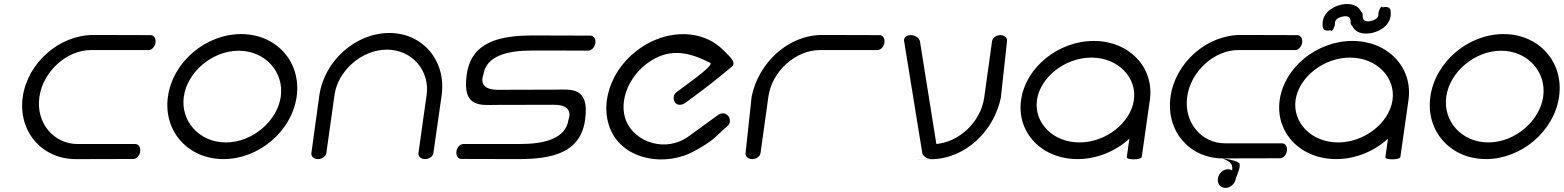

<svg xmlns="http://www.w3.org/2000/svg" viewBox="-20 -788 7748 951"><path d="M726.1 -614C726.1 -614 612.4 -614.8 442.9 -614.8C273.4 -614.8 116.4 -476.8 92.6 -307.3C68.8 -137.8 187 0.2 356.4 0.2C525.9 0.2 639.9 -0.5 639.9 -0.5C655.7 -0.5 671.6 -16.7 674.5 -37.6C677.4 -58.5 666 -74.7 650.1 -74.7C650.1 -74.7 482.5 -74.6 364.6 -74.6C246.6 -74.6 157 -179 175 -307.3C193.1 -435.6 312 -540 430 -540C547.9 -540 715.5 -539.9 715.5 -539.9C731.4 -539.9 747.4 -556.1 750.3 -577C753.2 -597.9 741.9 -614 726.1 -614Z M890.5 -309.6C907.4 -430.1 1030.1 -536.7 1162.5 -536.7C1294.9 -536.7 1387.6 -430.1 1370.7 -309.6C1353.7 -189.1 1231 -82.5 1098.7 -82.5C966.3 -82.5 873.5 -189.1 890.5 -309.6ZM811.8 -309.6C787.7 -138.7 911.3 0 1087.1 0C1262.8 0 1425.4 -138.7 1449.4 -309.6C1473.4 -480.5 1349.8 -619.2 1174.1 -619.2C998.3 -619.2 835.8 -480.5 811.8 -309.6Z M2126.6 -29.6C2126.6 -29.6 2143.5 -144.4 2167.5 -315.2C2191.5 -486 2075.1 -624.6 1908.1 -624.6C1741.1 -624.6 1585.7 -486 1561.7 -315.2C1537.7 -144.4 1522.3 -29.6 1522.3 -29.6C1520.1 -13.7 1534.3 0 1555.2 0C1576.1 0 1594.2 -13.9 1596.4 -29.9C1596.4 -29.9 1620.2 -199 1636.9 -317.9C1653.6 -436.9 1770.8 -542.1 1896.5 -542.1C2022.2 -542.1 2109.8 -436.9 2093.1 -317.9C2076.3 -199 2052.6 -29.9 2052.6 -29.9C2050.3 -13.9 2064.5 0 2085.4 0C2106.3 0 2124.4 -13.7 2126.6 -29.6Z M2729.7 -344C2560.4 -344 2446.5 -343.2 2446.5 -343.2C2341.1 -342.9 2373.7 -415.3 2374 -417.4C2387.2 -511.5 2494.3 -537.6 2611.2 -537.6C2728.2 -537.6 2894.3 -537.5 2894.3 -537.5C2910 -537.5 2925.9 -553.7 2928.9 -574.6C2931.8 -595.5 2920.5 -611.6 2904.9 -611.6C2904.9 -611.6 2792 -612.4 2623.8 -612.4C2455.5 -612.4 2314.8 -582.6 2291.7 -418.3C2268.1 -250.9 2363 -268.4 2440 -268.4C2609.3 -268.4 2722.6 -269.3 2723.1 -269.1C2828.5 -269.3 2795.9 -197 2795.7 -195C2782.4 -100.9 2675.4 -74.8 2558.4 -74.8C2441.5 -74.8 2275.4 -74.8 2275.4 -74.8C2259.6 -74.8 2243.7 -58.7 2240.8 -37.8C2237.9 -16.9 2249.1 -0.7 2264.8 -0.7C2264.8 -0.7 2377.7 0 2545.9 0C2714.2 0 2854.9 -29.8 2878 -194.1C2901.5 -361.5 2806.7 -344 2729.7 -344Z M3585.8 -166C3598.7 -177.1 3599 -202.8 3584 -217C3569 -231.1 3549.9 -228.2 3536.1 -218.2L3391.8 -113.3C3277.2 -30 3127.5 -83.6 3082.9 -185.8C3038.3 -287.9 3099.8 -432.2 3223.7 -498.4C3324.2 -552.1 3418.5 -516.8 3497.8 -476.6C3521.1 -464.7 3361.3 -355.6 3329.1 -330.2C3315.8 -319.6 3311.9 -298.5 3323 -281.1C3334.2 -263.6 3358.6 -267.5 3372.5 -277.3C3452.2 -334.6 3530.1 -394.5 3605.2 -458.2C3632.6 -480.4 3582.7 -518.3 3563.6 -538.4C3477.8 -628.4 3327.1 -646.8 3190.7 -573.9C3023.8 -484.8 2940.4 -292.1 3005 -144.1C3069.6 3.9 3275.7 42.6 3425.5 -43.1C3527.3 -101.3 3510.3 -100.6 3585.8 -166Z M3747 -29.9C3746.9 -29.9 3768.1 -182.9 3786 -309.8C3803.8 -436.7 3922.6 -540 4040.5 -540C4158.4 -540 4326 -539.9 4326 -539.9C4341.9 -539.9 4357.9 -556.1 4360.8 -577C4363.8 -597.9 4352.4 -614 4336.6 -614C4336.6 -614 4222.8 -614.8 4053.2 -614.8C3883.5 -614.8 3737.6 -477.6 3703 -309.8C3703 -309.8 3672.9 -29.9 3672.9 -29.9C3670.7 -13.9 3684.8 0 3705.7 0C3726.6 0 3744.7 -13.9 3747 -29.9Z M4602.9 -74.1C4602 -74.1 4601.2 -74.1 4600.3 -74.1ZM4458.2 -584.4 4548.2 -29.6C4551.8 -13.8 4572 0 4594.1 0C4594.1 0 4419 0.7 4589.8 0.7C4757.9 0.7 4902.8 -136.5 4937.3 -304.2C4937.3 -304.2 4967.8 -584.2 4967.9 -584.2C4970.1 -600.2 4955.9 -614.1 4935 -614.1C4914.1 -614.1 4896.1 -600.2 4893.8 -584.2C4893.8 -584.2 4872.7 -431.1 4854.8 -304.2C4837.9 -183.7 4729.8 -84.4 4617.9 -74.8C4596.1 -211.9 4536.7 -584 4536.5 -584.1C4532.9 -600.1 4512.7 -614 4490.6 -614C4468.5 -614 4455 -600.2 4458.2 -584.4Z M5635.2 -10.5 5675.4 -292.6C5698.1 -454.1 5573.4 -585.2 5397.6 -585.2C5221.7 -585.2 5060.2 -454.1 5037.5 -292.6C5014.8 -131.1 5140.3 0 5317.1 0C5413.9 0 5506.3 -39.2 5573.9 -101.2C5569.6 -70.6 5565.3 -40.1 5561 -9.5C5558.9 5.5 5633.1 4.5 5635.2 -10.5ZM5116.2 -292.6C5131.9 -404.1 5253.5 -502.7 5385.8 -502.7C5518.2 -502.7 5612.1 -404.1 5596.4 -292.6C5580.7 -181.1 5459.1 -82.5 5326.8 -82.5C5194.4 -82.5 5100.5 -181.1 5116.2 -292.6Z M6405.8 -614C6405.8 -614 6293.1 -614.8 6125.1 -614.8C5957.1 -614.8 5801.5 -477.6 5777.8 -309.1C5754.1 -140.5 5870.3 -3.4 6037.1 -3.4C6064.2 11 6088.8 17.4 6083.1 55.7C6077.2 52.2 6070.3 50.2 6062.6 50.2C6037.6 50.2 6015.8 71.4 6012.3 96.4C6008.8 121.4 6024.6 142.7 6049.6 142.7C6074.6 142.7 6097.5 121.4 6101.1 96.4C6109 75.2 6123.9 40.7 6120 23.9C6117.9 12.2 6073.2 1.4 6038.8 -3.4C6207 -3.4 6320 -4.1 6320 -4.1C6335.6 -4.1 6351.5 -20.2 6354.4 -41.1C6357.3 -62 6346 -78.2 6330.3 -78.2C6330.3 -78.2 6164.4 -78.2 6047.7 -78.2C5931 -78.2 5842.4 -181.8 5860.3 -309.1C5878.2 -436.4 5995.9 -540 6112.6 -540C6229.3 -540 6395.2 -539.9 6395.2 -539.9C6410.9 -539.9 6426.8 -556.1 6429.7 -577C6432.6 -597.9 6421.4 -614 6405.8 -614Z M6916.2 -10.5 6956.4 -292.6C6979.1 -454.1 6854.4 -585.2 6678.6 -585.2C6502.7 -585.2 6341.2 -454.1 6318.5 -292.6C6295.8 -131.1 6421.3 0 6598.1 0C6694.9 0 6787.3 -39.2 6854.9 -101.2C6850.6 -70.6 6846.3 -40.1 6842 -9.5C6839.9 5.5 6914.1 4.5 6916.2 -10.5ZM6397.2 -292.6C6412.9 -404.1 6534.5 -502.7 6666.8 -502.7C6799.2 -502.7 6893.1 -404.1 6877.4 -292.6C6861.7 -181.1 6740.1 -82.5 6607.8 -82.5C6475.4 -82.5 6381.5 -181.1 6397.2 -292.6ZM6721.5 -731C6698.9 -775.6 6646.2 -770.5 6618.7 -763.7C6584.6 -755.4 6521.8 -724.2 6531.8 -653.8C6534 -638.2 6551.6 -634 6565.3 -637.4C6567.3 -637.9 6569.4 -638.7 6569.4 -638.7C6579.8 -622.9 6593 -664.2 6592.4 -668.7C6590.7 -680.3 6594.6 -697.3 6627 -705.2C6658.1 -712.8 6667.5 -701.3 6669.4 -687.5C6671.5 -672.9 6666.6 -669 6678 -658.9C6700.6 -614.2 6753.3 -619.4 6780.8 -626.1C6814.9 -634.5 6877.7 -665.6 6867.7 -736C6865.5 -751.7 6847.9 -755.8 6834.1 -752.5C6832.2 -752 6830.1 -751.1 6830.1 -751.1C6819.7 -767 6806.4 -725.7 6807.1 -721.2C6808.8 -709.5 6804.8 -692.6 6772.4 -684.6C6741.4 -677 6732 -688.6 6730 -702.4C6728 -717 6732.8 -720.8 6721.5 -731Z M7143.5 -309.6C7160.4 -430.1 7283.1 -536.7 7415.5 -536.7C7547.9 -536.7 7640.6 -430.1 7623.7 -309.6C7606.7 -189.1 7484 -82.5 7351.7 -82.5C7219.3 -82.5 7126.5 -189.1 7143.5 -309.6ZM7064.8 -309.6C7040.7 -138.7 7164.3 0 7340.1 0C7515.8 0 7678.4 -138.7 7702.4 -309.6C7726.4 -480.5 7602.8 -619.2 7427.1 -619.2C7251.3 -619.2 7088.8 -480.5 7064.8 -309.6Z"/></svg>

Font: Hi.
Style: Tall Oblique
Weight: 400
Designer: Mew Too, Robert Jablonski
Foundry: Cannot Into Space Fonts
Version: Version 1.996